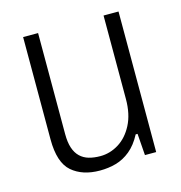

<svg xmlns="http://www.w3.org/2000/svg" viewBox="-86 -604 656 694"><g transform="rotate(-15 242.0 -257.0)"><path d="M205 12Q140 12 100.5 -22Q61 -56 61 -143V-526H117V-148Q117 -117 124 -96Q131 -75 144.5 -62Q158 -49 177 -43.5Q196 -38 220 -38Q256 -38 288.5 -58Q321 -78 341.5 -117.5Q362 -157 362 -214V-526H418V0H376L370 -81H363Q344 -45 319 -24.5Q294 -4 265.5 4Q237 12 205 12Z"/></g></svg>

Font: Archivo SemiCondensed ExtraLight
Style: Regular
Weight: 250
Width: 4
Designer: Hector Gatti
Foundry: Omnibus-Type
Version: Version 2.001